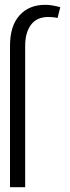

<svg xmlns="http://www.w3.org/2000/svg" viewBox="-20 -780 292 800"><path d="M84.9 0H21.7V-589.1Q21.7 -671.9 61.3 -715.9Q100.9 -759.9 168 -759.9Q183.6 -759.9 199.8 -757.1Q215.9 -754.3 231.2 -750L219.8 -704.9Q213.1 -707 202.1 -708.1Q191.1 -709.2 180.8 -709.2Q133.5 -709.2 109.2 -676.8Q84.9 -644.5 84.9 -589.1Z"/></svg>

Font: Inter UI Extra Light
Style: Regular
Weight: 200
Designer: Rasmus Andersson
Foundry: rsms
Version: 3.2;8d6f07862